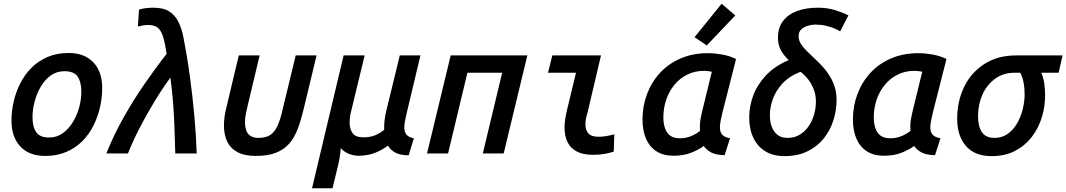

<svg xmlns="http://www.w3.org/2000/svg" viewBox="-20 -817 5676 1022"><path d="M221 13Q134 13 87.5 -38Q41 -89 41 -175Q41 -224 52.5 -275Q64 -326 87.5 -372.5Q111 -419 147 -455.5Q183 -492 232.5 -513.5Q282 -535 346 -535Q428 -535 476 -486Q524 -437 524 -347Q524 -298 512.5 -247Q501 -196 478 -149.5Q455 -103 419 -66.5Q383 -30 333.5 -8.5Q284 13 221 13ZM241 -85Q282 -85 313.5 -107.5Q345 -130 367.5 -166.5Q390 -203 401.5 -246Q413 -289 413 -329Q413 -380 393.5 -409Q374 -438 323 -438Q282 -438 250.5 -415.5Q219 -393 197.5 -356.5Q176 -320 164.5 -277Q153 -234 153 -194Q153 -143 172.5 -114Q192 -85 241 -85Z M546 0Q586 -100 638 -192Q690 -284 748.5 -369Q807 -454 867 -530Q859 -584 849 -618.5Q839 -653 821 -668.5Q803 -684 769 -684Q754 -684 740 -681.5Q726 -679 714 -676L720 -766Q735 -771 755 -773.5Q775 -776 797 -776Q850 -776 881 -756Q912 -736 929.5 -701Q947 -666 956 -620Q977 -513 991.5 -405Q1006 -297 1015 -194.5Q1024 -92 1027 0H913Q911 -63 909 -128Q907 -193 902 -262Q897 -331 887 -404Q843 -344 801 -274.5Q759 -205 723 -135.5Q687 -66 661 0Z M1341 13Q1281 13 1243.5 -7.5Q1206 -28 1189 -64.5Q1172 -101 1172 -149Q1172 -172 1175.5 -197Q1179 -222 1186 -249L1251 -522H1362L1300 -262Q1295 -242 1289.5 -216Q1284 -190 1284 -164Q1284 -144 1290 -125Q1296 -106 1312 -94.5Q1328 -83 1355 -83Q1395 -83 1418.5 -98.5Q1442 -114 1457.5 -148Q1473 -182 1485 -237L1554 -522H1665L1593 -223Q1580 -170 1563 -126.5Q1546 -83 1519 -52Q1492 -21 1449 -4Q1406 13 1341 13Z M1641 185 1809 -522H1921L1861 -274Q1855 -250 1848 -220.5Q1841 -191 1841 -163Q1841 -131 1856.5 -108.5Q1872 -86 1915 -86Q1951 -86 1977 -97Q2003 -108 2025 -126Q2024 -149 2026.5 -171.5Q2029 -194 2034 -218L2108 -522H2218L2145 -216Q2140 -194 2136 -174.5Q2132 -155 2132 -139Q2132 -114 2144 -100Q2156 -86 2183 -81L2155 10Q2110 9 2084.5 -4.5Q2059 -18 2045 -42Q2014 -18 1975 -3Q1936 12 1890 12Q1861 12 1835 1Q1809 -10 1794 -29Q1792 -1 1787 27.5Q1782 56 1774 86L1750 185Z M2253 0 2379 -522H2787L2661 0H2550L2653 -430H2468L2365 0Z M3136 7Q3082 7 3048.5 -11.5Q3015 -30 3000 -62.5Q2985 -95 2985 -138Q2985 -160 2988.5 -183Q2992 -206 2998 -231L3046 -430H2897L2920 -522H3179L3108 -220Q3102 -202 3099 -185Q3096 -168 3096 -154Q3096 -125 3112 -107Q3128 -89 3166 -89Q3185 -89 3206.5 -92.5Q3228 -96 3250 -102L3247 -10Q3226 -3 3199 2Q3172 7 3136 7Z M3565 12Q3511 12 3474.5 -11.5Q3438 -35 3419 -78Q3400 -121 3400 -182Q3400 -252 3424 -316Q3448 -380 3493 -429Q3538 -478 3603 -506Q3668 -534 3749 -534Q3783 -534 3823 -527Q3863 -520 3898 -503L3825 -216Q3820 -194 3816 -174.5Q3812 -155 3812 -139Q3812 -114 3824.5 -100Q3837 -86 3866 -81L3837 9Q3792 8 3766.5 -5Q3741 -18 3726 -40Q3703 -22 3661.5 -5Q3620 12 3565 12ZM3599 -81Q3632 -81 3659 -92.5Q3686 -104 3706 -120Q3705 -133 3705.5 -150.5Q3706 -168 3709.5 -186Q3713 -204 3716 -218L3769 -435Q3761 -437 3749.5 -438.5Q3738 -440 3728 -440Q3679 -440 3638.5 -420Q3598 -400 3569.5 -365Q3541 -330 3526 -285.5Q3511 -241 3511 -192Q3511 -159 3520 -133.5Q3529 -108 3548 -94.5Q3567 -81 3599 -81ZM3742 -575 3677 -619 3821 -797 3894 -735Z M4155 14Q4097 14 4055 -11Q4013 -36 3990.5 -82.5Q3968 -129 3968 -192Q3968 -250 3989 -307.5Q4010 -365 4056.5 -415Q4103 -465 4178 -497Q4152 -522 4136.5 -550Q4121 -578 4121 -617Q4121 -669 4147.5 -704.5Q4174 -740 4222 -758Q4270 -776 4332 -776Q4384 -776 4425.5 -763Q4467 -750 4496 -735L4452 -650Q4442 -657 4422 -665.5Q4402 -674 4376 -680Q4350 -686 4321 -686Q4300 -686 4279 -679.5Q4258 -673 4244.5 -660Q4231 -647 4231 -624Q4231 -603 4243 -583.5Q4255 -564 4273 -547Q4291 -530 4307 -514Q4332 -491 4355 -466.5Q4378 -442 4395.5 -414Q4413 -386 4423 -354.5Q4433 -323 4433 -286Q4433 -228 4415.5 -174.5Q4398 -121 4363.5 -78.5Q4329 -36 4277 -11Q4225 14 4155 14ZM4171 -83Q4209 -83 4237 -100Q4265 -117 4284.5 -145.5Q4304 -174 4313.5 -208Q4323 -242 4323 -276Q4323 -311 4312 -340Q4301 -369 4283 -393Q4265 -417 4241 -435Q4180 -411 4144.5 -372Q4109 -333 4093.5 -289Q4078 -245 4078 -204Q4078 -168 4088.5 -141Q4099 -114 4119.5 -98.5Q4140 -83 4171 -83Z M4685 12Q4631 12 4594.5 -11.5Q4558 -35 4539 -78Q4520 -121 4520 -182Q4520 -252 4544 -316Q4568 -380 4613 -429Q4658 -478 4723 -506Q4788 -534 4869 -534Q4903 -534 4943 -527Q4983 -520 5018 -503L4945 -216Q4940 -194 4936 -174.5Q4932 -155 4932 -139Q4932 -114 4944.5 -100Q4957 -86 4986 -81L4957 9Q4912 8 4886.5 -5Q4861 -18 4846 -40Q4823 -22 4781.5 -5Q4740 12 4685 12ZM4719 -81Q4752 -81 4779 -92.5Q4806 -104 4826 -120Q4825 -133 4825.5 -150.5Q4826 -168 4829.5 -186Q4833 -204 4836 -218L4889 -435Q4881 -437 4869.5 -438.5Q4858 -440 4848 -440Q4799 -440 4758.5 -420Q4718 -400 4689.5 -365Q4661 -330 4646 -285.5Q4631 -241 4631 -192Q4631 -159 4640 -133.5Q4649 -108 4668 -94.5Q4687 -81 4719 -81Z M5258 14Q5168 14 5121.5 -40Q5075 -94 5075 -184Q5075 -279 5112.5 -355.5Q5150 -432 5220.5 -477Q5291 -522 5389 -522H5636L5615 -430H5523Q5534 -403 5538.5 -373.5Q5543 -344 5543 -309Q5543 -251 5526 -194Q5509 -137 5473.5 -90Q5438 -43 5384.5 -14.5Q5331 14 5258 14ZM5274 -83Q5314 -83 5344 -104.5Q5374 -126 5394 -160.5Q5414 -195 5424 -236Q5434 -277 5434 -314Q5434 -349 5428.5 -377.5Q5423 -406 5411 -430H5382Q5321 -430 5277 -398Q5233 -366 5209.5 -313.5Q5186 -261 5186 -199Q5186 -144 5206.5 -113.5Q5227 -83 5274 -83Z"/></svg>

Font: Ubuntu Sans Mono Medium
Style: Italic
Weight: 500
Italic angle: -13.5°
Monospace: yes
Designer: Dalton Maag Ltd
Foundry: Dalton Maag Ltd
Version: Version 1.006